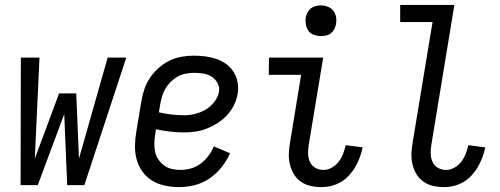

<svg xmlns="http://www.w3.org/2000/svg" viewBox="-20 -755 2040 783"><path d="M64 0 65 -520H141L122 -108L221 -374H291L302 -108L419 -520H495L324 0H254L242 -290L134 0Z M710 8Q681 8 652.5 2Q624 -4 601 -18Q578 -32 561.5 -54.5Q545 -77 537.5 -104Q530 -131 530.5 -160.5Q531 -190 536 -219L556 -339Q560 -364 568 -389Q576 -414 591 -436.5Q606 -459 626.5 -477.5Q647 -496 671 -507.5Q695 -519 720 -523.5Q745 -528 770 -528Q794 -528 817.5 -525Q841 -522 863 -514.5Q885 -507 903 -493.5Q921 -480 933 -461Q945 -442 949 -419Q953 -396 949 -372Q945 -348 934 -326Q923 -304 906 -285.5Q889 -267 868 -253.5Q847 -240 824 -231Q801 -222 777.5 -218.5Q754 -215 731 -215Q701 -215 672 -218.5Q643 -222 616 -228L613 -208Q610 -190 609.5 -171.5Q609 -153 612.5 -136Q616 -119 626 -104.5Q636 -90 649.5 -80Q663 -70 680.5 -66Q698 -62 717 -62Q737 -62 758.5 -68Q780 -74 798 -87.5Q816 -101 830 -119.5Q844 -138 852 -158L918 -130Q905 -100 883.5 -73Q862 -46 834 -27Q806 -8 774 0Q742 8 710 8ZM731 -285Q753 -285 775.5 -290.5Q798 -296 818.5 -308Q839 -320 854 -339.5Q869 -359 873 -380Q876 -400 867 -416.5Q858 -433 843 -442.5Q828 -452 809 -455Q790 -458 771 -458Q754 -458 736.5 -454.5Q719 -451 704 -442.5Q689 -434 676 -421Q663 -408 654 -392.5Q645 -377 640.5 -360.5Q636 -344 633 -328L628 -297Q653 -291 679 -288Q705 -285 731 -285Z M1290 8Q1267 8 1245.5 3Q1224 -2 1206.5 -14.5Q1189 -27 1178 -45.5Q1167 -64 1162 -85.5Q1157 -107 1158 -130Q1159 -153 1163 -175L1208 -450H1076L1077 -520H1298L1239 -164Q1236 -146 1236.5 -128Q1237 -110 1244 -94.5Q1251 -79 1266 -70.5Q1281 -62 1299 -62Q1317 -62 1333.5 -71.5Q1350 -81 1361.5 -96Q1373 -111 1379.5 -128.5Q1386 -146 1390 -163L1459 -154Q1455 -134 1447.5 -114Q1440 -94 1429.5 -75.5Q1419 -57 1404 -40.5Q1389 -24 1370.5 -13Q1352 -2 1331.5 3Q1311 8 1290 8ZM1288 -608Q1274 -608 1260 -613Q1246 -618 1238 -629Q1230 -640 1227.5 -655Q1225 -670 1227 -685Q1229 -695 1234.5 -705Q1240 -715 1248.5 -721.5Q1257 -728 1267.5 -730.5Q1278 -733 1289 -733Q1303 -733 1317 -727.5Q1331 -722 1339.5 -711Q1348 -700 1350.5 -685Q1353 -670 1350 -655Q1348 -645 1342.5 -635Q1337 -625 1328.5 -618.5Q1320 -612 1309.5 -610Q1299 -608 1288 -608Z M1790 8Q1767 8 1745.5 3Q1724 -2 1706.5 -14.5Q1689 -27 1678 -45.5Q1667 -64 1662 -85.5Q1657 -107 1658 -130Q1659 -153 1663 -175L1744 -665H1612V-735H1833L1739 -164Q1736 -146 1736.5 -128Q1737 -110 1744 -94.5Q1751 -79 1766 -70.5Q1781 -62 1799 -62Q1817 -62 1833.5 -71.5Q1850 -81 1861.5 -96Q1873 -111 1879.5 -128.5Q1886 -146 1890 -163L1959 -154Q1955 -134 1947.5 -114Q1940 -94 1929.5 -75.5Q1919 -57 1904 -40.5Q1889 -24 1870.5 -13Q1852 -2 1831.5 3Q1811 8 1790 8Z"/></svg>

Font: Iosevka Fixed
Style: Italic
Weight: 400
Italic angle: -9°
Monospace: yes
Designer: Belleve Invis
Foundry: Belleve Invis
Version: Version 33.2.4